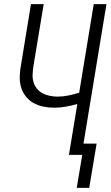

<svg xmlns="http://www.w3.org/2000/svg" viewBox="-20 -755 540 936"><path d="M354 161 381 0H316L357 -248Q329 -240 300.5 -235Q272 -230 244 -230Q216 -230 190 -235.5Q164 -241 141.5 -254Q119 -267 103.5 -288Q88 -309 81.5 -334Q75 -359 76.5 -387Q78 -415 83 -442L131 -735H193L143 -433Q140 -414 139 -394Q138 -374 143 -356Q148 -338 159.5 -323.5Q171 -309 187 -300.5Q203 -292 222 -288Q241 -284 261 -284Q287 -284 313.5 -289.5Q340 -295 366 -303L437 -735H499L387 -55H451L415 161Z"/></svg>

Font: Iosevka SS18 Light
Style: Italic
Weight: 300
Italic angle: -9°
Monospace: yes
Designer: Belleve Invis
Foundry: Belleve Invis
Version: Version 25.1.1; ttfautohint (v1.8.4)